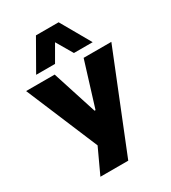

<svg xmlns="http://www.w3.org/2000/svg" viewBox="-242 -892 1061 1188"><g transform="rotate(-30 288.5 -298.5)"><path d="M117 180 220 -42V53L-16 -509H188L290 -192H297L395 -509H593L316 180ZM88 -565 209 -777H371L492 -565H358L290 -681L223 -565Z"/></g></svg>

Font: Nunito Sans 6pt Black
Style: Regular
Weight: 900
Version: Version 3.101;gftools[0.9.27]